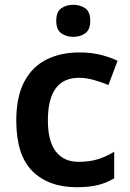

<svg xmlns="http://www.w3.org/2000/svg" viewBox="-20 -772 543 802"><path d="M300 10Q183 10 115.5 -57Q48 -124 48 -268Q48 -368 81.5 -431Q115 -494 174.5 -523.5Q234 -553 311 -553Q362 -553 402.5 -542.5Q443 -532 471 -518L433 -417Q401 -430 370 -438.5Q339 -447 310 -447Q180 -447 180 -269Q180 -183 213 -139.5Q246 -96 308 -96Q354 -96 389 -107Q424 -118 457 -138V-27Q425 -8 389 1Q353 10 300 10ZM286 -752Q315 -752 336 -737.5Q357 -723 357 -685Q357 -648 336 -633Q315 -618 286 -618Q257 -618 236 -633Q215 -648 215 -685Q215 -723 236 -737.5Q257 -752 286 -752Z"/></svg>

Font: Noto Sans Lisu SemiBold
Style: Regular
Weight: 600
Designer: Monotype Design Team. David Williams.
Foundry: Monotype Imaging Inc.
Version: Version 2.102; ttfautohint (v1.8.4.7-5d5b)